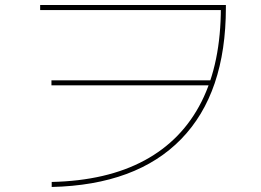

<svg xmlns="http://www.w3.org/2000/svg" viewBox="-20 -730 1040 765"><path d="M186 -5Q406 -10 556 -91Q706 -172 783 -325Q860 -478 860 -700L870 -690H140V-710H880V-700Q880 -359 702 -176Q524 7 186 15ZM185 -390V-410H825V-390Z"/></svg>

Font: M PLUS 1 Thin
Style: Regular
Weight: 100
Designer: Coji Morishita
Foundry: UNDERFOREST DESIGN
Version: Version 1.001